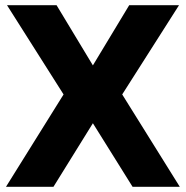

<svg xmlns="http://www.w3.org/2000/svg" viewBox="-20 -720 716 740"><path d="M3 0 225 -356 7 -700H198L338 -468L478 -700H670L451 -356L673 0H491L338 -245L186 0Z"/></svg>

Font: SUSE ExtraBold
Style: Regular
Weight: 800
Designer: Rene Bieder
Foundry: SUSE
Version: Version 1.000